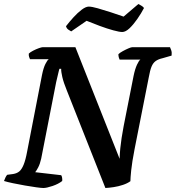

<svg xmlns="http://www.w3.org/2000/svg" viewBox="-31 -940 879 960"><path d="M186 0Q176 0 150.5 -3.5Q125 -7 93.5 -12.5Q62 -18 33.5 -24Q5 -30 -11 -35Q-8 -44 -3.5 -53Q1 -62 5 -66L35 -70Q53 -73 65 -82.5Q77 -92 87 -116Q97 -140 105 -184L179 -565Q186 -600 196 -620Q206 -640 213 -644H119Q117 -648 114.5 -655.5Q112 -663 113 -672Q120 -679 134.5 -686.5Q149 -694 163 -699Q177 -704 182 -704H346L567 -146Q568 -174 570.5 -199Q573 -224 577 -250Q581 -276 587 -308L637 -561Q644 -595 654 -616.5Q664 -638 671 -642H567Q565 -646 563 -653Q561 -660 561 -669Q568 -676 582.5 -684Q597 -692 611 -698Q625 -704 630 -704H819Q821 -700 825 -689Q829 -678 827 -662L782 -649Q760 -644 747 -634.5Q734 -625 726.5 -606.5Q719 -588 713 -554L642 -195Q629 -128 625 -88.5Q621 -49 621 -34Q606 -23 583.5 -15.5Q561 -8 538 -4.5Q515 -1 496 0L303 -488Q287 -527 280.5 -555Q274 -583 275 -596H266Q265 -593 263 -585Q261 -577 258 -564Q255 -551 250 -530L175 -147Q169 -120 160 -103Q151 -86 145 -79L275 -64Q278 -60 279.5 -51.5Q281 -43 280 -35Q261 -20 231.5 -10Q202 0 186 0ZM580 -780Q566 -780 535 -788.5Q504 -797 467.5 -810.5Q431 -824 402 -836L325 -783Q319 -786 310.5 -792Q302 -798 299 -809Q316 -831 336.5 -853.5Q357 -876 377.5 -891.5Q398 -907 413 -907Q428 -907 458 -898.5Q488 -890 523.5 -878.5Q559 -867 587 -857L661 -920Q668 -916 676 -911.5Q684 -907 689 -900Q675 -873 655.5 -845Q636 -817 616.5 -798.5Q597 -780 580 -780Z"/></svg>

Font: Texturina 12pt
Style: Bold Italic
Weight: 700
Italic angle: -11°
Designer: Guillermo Torres Carreño
Foundry: Omnibus-Type
Version: Version 1.002